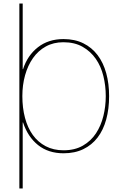

<svg xmlns="http://www.w3.org/2000/svg" viewBox="-20 -861 695 1091"><path d="M600 -315Q600 -242 583.5 -182Q567 -122 534.5 -79.5Q502 -37 453.5 -13.5Q405 10 341 10Q255 10 196.5 -36.5Q138 -83 111 -165H109V210H90V-841H109V-468H111Q136 -546 195.5 -592.5Q255 -639 341 -639Q405 -639 453.5 -615Q502 -591 534.5 -548Q567 -505 583.5 -445.5Q600 -386 600 -315ZM581 -315Q581 -373 567.5 -428.5Q554 -484 524.5 -526.5Q495 -569 449.5 -595Q404 -621 340 -621Q284 -621 240.5 -597Q197 -573 167.5 -531Q138 -489 122.5 -433.5Q107 -378 107 -315Q107 -248 122 -191.5Q137 -135 166.5 -94Q196 -53 240 -30Q284 -7 341 -7Q405 -7 451 -33.5Q497 -60 525.5 -103.5Q554 -147 567.5 -202Q581 -257 581 -315Z"/></svg>

Font: TypoPRO Sinkin Sans
Style: 100 Thin
Weight: 100
Designer: Keith Bates
Foundry: K-Type
Version: Sinkin Sans (version 1.0)  by Keith Bates   •   © 2014   www